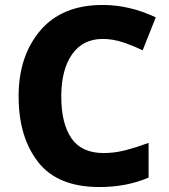

<svg xmlns="http://www.w3.org/2000/svg" viewBox="-20 -744 681 774"><path d="M394 -587Q435 -587 475.5 -573.5Q516 -560 555 -541L608 -674Q502 -724 394 -724Q230 -724 142.5 -621Q55 -518 55 -356Q55 -192 133.5 -91Q212 10 381 10Q490 10 579 -28V-168Q530 -150 486 -138.5Q442 -127 398 -127Q309 -127 268 -186.5Q227 -246 227 -355Q227 -463 270.5 -525Q314 -587 394 -587Z"/></svg>

Font: Noto Sans UI Extra
Style: Regular
Weight: 800
Designer: Monotype Design Team
Foundry: Monotype Imaging Inc.
Version: Version 1.901